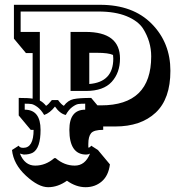

<svg xmlns="http://www.w3.org/2000/svg" viewBox="-20 -720 730 800"><path d="M460 -193H410V-179Q371 -179 359.5 -165Q348 -151 348 -120V-105Q355 -105 360 -113L388 -95L438 -35Q432 12 404 36Q376 60 336.5 60Q297 60 259 33Q221 60 180.5 60Q140 60 88 12Q36 -36 30 -95L58 -113Q62 -104 77 -104Q120 -104 120 -179H108L58 -239V-312Q99 -312 116 -309V-499H88L38 -559V-700H397Q534 -700 612 -621Q690 -542 690 -425Q690 -308 628.5 -250.5Q567 -193 460 -193ZM172 -279Q182 -285 196 -303H222Q235 -285 246 -279Q263 -302 286.5 -307Q310 -312 360 -312L386 -281H401Q610 -281 610 -485Q610 -547 576 -601Q555 -633 507.5 -652.5Q460 -672 390 -672H66V-587H146V-301Q160 -294 172 -279ZM274 -587H337Q480 -587 480 -476Q480 -417 445.5 -379Q411 -341 338 -341H274ZM212 -61Q248 -30 291.5 -30Q335 -30 355 -80Q348 -76 339 -76Q269 -76 269 -179Q269 -263 335 -263V-288Q316 -288 306 -286.5Q296 -285 281 -274Q266 -263 254 -241Q230 -246 209 -276Q188 -249 164 -241Q151 -263 136 -274Q121 -285 111 -286.5Q101 -288 83 -288V-263Q149 -263 149 -179Q149 -103 117 -84Q102 -76 79 -76L63 -80Q83 -30 126.5 -30Q170 -30 206 -61ZM384 -500H352V-370Q452 -378 452 -476L451 -491Q432 -500 384 -500Z"/></svg>

Font: Ewert
Style: Regular
Weight: 400
Designer: Johan Kallas, Mihkel Virkus
Foundry: Johan Kallas, Mihkel Virkus
Version: Version 1.001